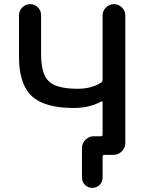

<svg xmlns="http://www.w3.org/2000/svg" viewBox="-20 -750 709 930"><path d="M337 -227Q195 -227 133.5 -285Q72 -343 72 -475V-676Q72 -698 88 -714Q104 -730 126 -730Q148 -730 163.5 -714.5Q179 -699 179 -676V-488Q179 -391 217 -355.5Q255 -320 357 -320Q423 -320 470 -350Q477 -354 477 -364V-675Q477 -698 493.5 -714Q510 -730 532 -730Q554 -730 570.5 -714Q587 -698 587 -675V-57Q587 -34 570 -17Q553 0 530 0H517H486Q477 0 477 9V110Q477 131 462.5 145.5Q448 160 427 160Q406 160 391.5 145.5Q377 131 377 110V-33Q377 -56 394 -73Q411 -90 434 -90H468Q477 -90 477 -99V-254Q477 -257 474.5 -258.5Q472 -260 470 -258Q413 -227 337 -227Z"/></svg>

Font: Rounded Mplus 1c Medium
Style: Regular
Weight: 500
Version: Version 1.059.20150529